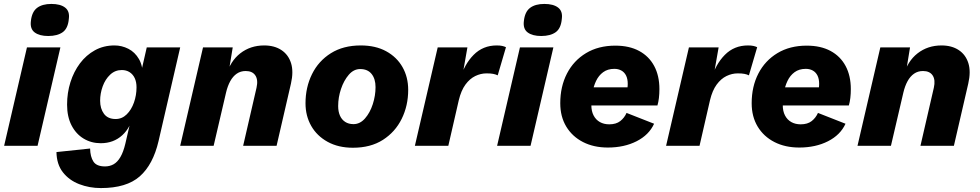

<svg xmlns="http://www.w3.org/2000/svg" viewBox="-20 -741 4982 976"><path d="M287 -500 171 0H1L117 -500ZM225 -558Q181 -558 156.5 -576Q132 -594 137 -634Q142 -681 168.5 -701Q195 -721 241 -721Q287 -721 311 -702.5Q335 -684 330 -646Q326 -597 299 -577.5Q272 -558 225 -558Z M493 215Q434 215 382.5 195Q331 175 299.5 134.5Q268 94 267 32L438 14Q439 56 455 80.5Q471 105 514 105Q538 105 557.5 94Q577 83 592 57.5Q607 32 617 -10L654 -170H662Q646 -94 601.5 -53.5Q557 -13 492 -13Q444 -13 405 -36.5Q366 -60 343.5 -104Q321 -148 321 -209Q321 -269 338 -323Q355 -377 386.5 -419Q418 -461 462.5 -485.5Q507 -510 562 -510Q599 -510 632.5 -493Q666 -476 686.5 -440.5Q707 -405 706 -350L686 -325L726 -500H896L786 -24Q758 96 690.5 155.5Q623 215 493 215ZM568 -136Q600 -136 624 -159.5Q648 -183 661 -220Q674 -257 674 -297Q674 -324 665 -343.5Q656 -363 639 -374Q622 -385 599 -385Q565 -385 540 -361.5Q515 -338 502 -302Q489 -266 489 -229Q489 -189 508.5 -162.5Q528 -136 568 -136Z M896 0 1012 -500H1163L1137 -341L1129 -355Q1150 -430 1201.5 -470Q1253 -510 1323 -510Q1375 -510 1410.5 -486.5Q1446 -463 1459.5 -420Q1473 -377 1459 -316L1386 0H1216L1284 -295Q1293 -335 1278 -357.5Q1263 -380 1229 -380Q1203 -380 1183.5 -366.5Q1164 -353 1150.5 -328.5Q1137 -304 1129 -270L1066 0Z M1774 10Q1700 10 1645.5 -20Q1591 -50 1562 -101Q1533 -152 1533 -216Q1533 -297 1566 -364Q1599 -431 1662 -470.5Q1725 -510 1814 -510Q1889 -510 1943 -480.5Q1997 -451 2026 -400Q2055 -349 2055 -284Q2055 -204 2022 -137Q1989 -70 1926.5 -30Q1864 10 1774 10ZM1777 -110Q1810 -110 1835.5 -139Q1861 -168 1875 -211.5Q1889 -255 1889 -298Q1889 -340 1869 -365Q1849 -390 1811 -390Q1778 -390 1753 -361Q1728 -332 1713.5 -289Q1699 -246 1699 -202Q1699 -174 1708 -153.5Q1717 -133 1734.5 -121.5Q1752 -110 1777 -110Z M2089 0 2205 -500H2356L2324 -318L2317 -335Q2340 -414 2387.5 -462Q2435 -510 2505 -510Q2522 -510 2533 -507.5Q2544 -505 2552 -501L2510 -358Q2500 -363 2487 -365.5Q2474 -368 2453 -368Q2424 -368 2396 -354.5Q2368 -341 2346 -311Q2324 -281 2312 -231L2259 0Z M2793 -500 2677 0H2507L2623 -500ZM2731 -558Q2687 -558 2662.5 -576Q2638 -594 2643 -634Q2648 -681 2674.5 -701Q2701 -721 2747 -721Q2793 -721 2817 -702.5Q2841 -684 2836 -646Q2832 -597 2805 -577.5Q2778 -558 2731 -558Z M3070 9Q2998 9 2943.5 -19Q2889 -47 2858.5 -97.5Q2828 -148 2828 -216Q2828 -301 2862 -367Q2896 -433 2959 -471Q3022 -509 3108 -509Q3179 -509 3229 -482Q3279 -455 3305.5 -405.5Q3332 -356 3332 -288Q3332 -264 3329.5 -243Q3327 -222 3322 -205H2938L2939 -297H3211L3165 -271Q3168 -283 3169.5 -293.5Q3171 -304 3171 -315Q3171 -340 3162.5 -357Q3154 -374 3138.5 -382.5Q3123 -391 3103 -391Q3069 -391 3046 -374Q3023 -357 3010 -329.5Q2997 -302 2991.5 -269.5Q2986 -237 2986 -207Q2986 -176 2997.5 -154Q3009 -132 3029.5 -120.5Q3050 -109 3077 -109Q3112 -109 3133 -125.5Q3154 -142 3165 -167L3305 -112Q3279 -55 3216 -23Q3153 9 3070 9Z M3366 0 3482 -500H3633L3601 -318L3594 -335Q3617 -414 3664.5 -462Q3712 -510 3782 -510Q3799 -510 3810 -507.5Q3821 -505 3829 -501L3787 -358Q3777 -363 3764 -365.5Q3751 -368 3730 -368Q3701 -368 3673 -354.5Q3645 -341 3623 -311Q3601 -281 3589 -231L3536 0Z M4043 9Q3971 9 3916.5 -19Q3862 -47 3831.5 -97.5Q3801 -148 3801 -216Q3801 -301 3835 -367Q3869 -433 3932 -471Q3995 -509 4081 -509Q4152 -509 4202 -482Q4252 -455 4278.5 -405.5Q4305 -356 4305 -288Q4305 -264 4302.5 -243Q4300 -222 4295 -205H3911L3912 -297H4184L4138 -271Q4141 -283 4142.5 -293.5Q4144 -304 4144 -315Q4144 -340 4135.5 -357Q4127 -374 4111.5 -382.5Q4096 -391 4076 -391Q4042 -391 4019 -374Q3996 -357 3983 -329.5Q3970 -302 3964.5 -269.5Q3959 -237 3959 -207Q3959 -176 3970.5 -154Q3982 -132 4002.5 -120.5Q4023 -109 4050 -109Q4085 -109 4106 -125.5Q4127 -142 4138 -167L4278 -112Q4252 -55 4189 -23Q4126 9 4043 9Z M4339 0 4455 -500H4606L4580 -341L4572 -355Q4593 -430 4644.5 -470Q4696 -510 4766 -510Q4818 -510 4853.5 -486.5Q4889 -463 4902.5 -420Q4916 -377 4902 -316L4829 0H4659L4727 -295Q4736 -335 4721 -357.5Q4706 -380 4672 -380Q4646 -380 4626.5 -366.5Q4607 -353 4593.5 -328.5Q4580 -304 4572 -270L4509 0Z"/></svg>

Font: Kantumruy Pro
Style: Bold Italic
Weight: 700
Italic angle: -13°
Version: Version 1.002